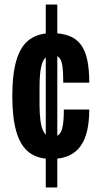

<svg xmlns="http://www.w3.org/2000/svg" viewBox="-20 -765 445 841"><path d="M180.5 56V-745H231V56ZM204.8 -68.8Q143.7 -68.8 106.3 -98.3Q68.9 -127.8 51.4 -188.8Q33.9 -249.8 33.9 -344Q33.9 -442.1 52.5 -503.1Q71 -564.1 109.7 -592.1Q148.4 -620 207.1 -620Q250.6 -620 282.3 -607.9Q314 -595.9 333.5 -570.4Q353 -544.9 362 -503.3Q371 -461.8 371 -402.8H257.1Q257.1 -447.7 253.6 -474.3Q250 -501 239.3 -512.4Q228.6 -523.8 207.8 -523.8Q190.7 -523.8 178.5 -511.7Q166.2 -499.6 159.7 -469.1Q153.2 -438.6 153.2 -381.7V-304.6Q153.2 -266.7 157.5 -234.8Q161.7 -203 173.3 -184Q184.9 -165 206.7 -165Q226.5 -165 238.2 -175.6Q249.9 -186.3 254.7 -212.5Q259.6 -238.8 259.6 -285.2H371Q371 -234.3 362.1 -194.5Q353.2 -154.6 333.8 -126.4Q314.4 -98.3 282.3 -83.5Q250.2 -68.8 204.8 -68.8Z"/></svg>

Font: Archivo SemiBold ExtraCondensed
Style: Regular
Weight: 600
Width: 2
Version: Version 2.001